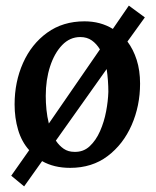

<svg xmlns="http://www.w3.org/2000/svg" viewBox="-20 -587 557 684"><path d="M439 -567 496 -525 434 -439Q455 -411 467 -373.5Q479 -336 479 -289Q479 -210 449 -141.5Q419 -73 363.5 -31Q308 11 230 11Q172 11 130 -13L66 77L20 39L84 -52Q57 -82 44.5 -124.5Q32 -167 32 -215Q32 -295 62 -362.5Q92 -430 148 -470.5Q204 -511 281 -511Q338 -511 382 -484ZM266 -455Q229 -455 201.5 -426.5Q174 -398 158.5 -350.5Q143 -303 143 -245Q143 -221 145.5 -196Q148 -171 154 -147L336 -411Q324 -431 307 -443Q290 -455 266 -455ZM360 -341 179 -86Q191 -68 207 -57Q223 -46 245 -46Q277 -45 299.5 -66Q322 -87 336.5 -120Q351 -153 358 -190Q365 -227 366 -260Q366 -279 364.5 -300Q363 -321 360 -341Z"/></svg>

Font: Lora SemiBold
Style: Italic
Weight: 600
Italic angle: -3°
Designer: Olga Karpushina, Alexei Vanyashin (Cyrillic)
Foundry: Cyreal
Version: Version 3.011; ttfautohint (v1.8.4.7-5d5b)